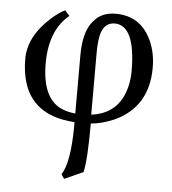

<svg xmlns="http://www.w3.org/2000/svg" viewBox="-50 -485 690 769"><g transform="rotate(5 295.0 -100.5)"><path d="M467.8 -217.8Q466.8 -398.4 384.8 -399.9Q340.3 -399.9 328.1 -347.2Q321.8 -318.8 321.8 -275.9V-27.8Q433.1 -42 460.4 -152.8Q467.8 -183.1 467.8 -217.8ZM323.2 7.8Q323.2 157.7 311 204.1L235.8 237.8L224.1 220.2Q256.3 171.4 257.8 29.8Q257.8 18.6 257.8 7.8Q66.4 -3.4 42.5 -176.8Q39.1 -201.2 39.1 -227.1Q39.1 -317.4 126 -396Q155.8 -422.4 181.2 -435.1L200.2 -414.1Q122.6 -350.6 122.1 -217.8Q122.1 -80.1 197.8 -42.5Q224.1 -29.8 257.8 -26.9V-259.8Q257.8 -346.7 287.6 -389.2Q295.9 -400.9 306.2 -411.1Q335.9 -439 384.8 -439Q485.4 -439 528.8 -344.7Q550.8 -296.4 550.8 -236.8Q550.8 -77.1 414.6 -16.1Q369.6 3.4 323.2 7.8Z"/></g></svg>

Font: Linux Biolinum O
Style: Regular
Weight: 400
Designer: Philipp H. Poll
Foundry: Philipp H. Poll
Version: Version 1.0.4